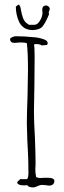

<svg xmlns="http://www.w3.org/2000/svg" viewBox="-20 -817 277 837"><path d="M99 -10Q94 -10 91 -9H83Q61 -9 55 -19Q55 -26 63 -31L68 -36H97L101 -40L103 -49L104 -61Q104 -122 101 -170L99 -207L97 -280Q97 -319 100 -397L102 -513Q102 -589 97 -629Q88 -632 67 -632L56 -631Q50 -630 43 -630Q24 -630 24 -647Q24 -651 33 -655Q42 -659 48 -659Q86 -659 124 -655Q147 -654 170 -646Q188 -640 188 -629Q188 -627 185 -621L162 -619Q155 -625 133 -625L128 -622Q131 -613 131 -569Q131 -503 130 -450L128 -331Q128 -286 132 -222Q135 -149 135 -112V-99Q134 -92 134 -81Q134 -58 137 -53L136 -51Q136 -41 158 -41Q167 -41 173 -42H188Q217 -42 217 -28Q217 -19 211 -13.5Q205 -8 195 -8Q186 -8 179 -10Q171 -11 162 -11Q156 -11 144 -6Q132 0 126 0Q103 0 99 -10ZM64 -720Q49 -752 49 -788L60 -797Q67 -795 70 -781Q78 -729 95 -717L106 -709H131Q143 -709 154 -726.5Q165 -744 165 -760V-767Q164 -770 164 -774Q164 -793 182 -793Q187 -793 192 -788.5Q197 -784 197 -779L195 -770L192 -763L194 -756Q193 -753 191 -748.5Q189 -744 187 -739Q177 -717 170 -708Q165 -700 159.5 -696Q154 -692 144 -689Q133 -686 122 -686Q82 -686 64 -720Z"/></svg>

Font: Amatic SC
Style: Regular
Weight: 400
Designer: Multiple Designers
Foundry: Vernon Adams
Version: Version 2.505